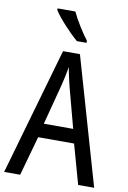

<svg xmlns="http://www.w3.org/2000/svg" viewBox="-101 -1003 709 1063"><g transform="rotate(10 253.5 -471.5)"><path d="M234 -943H134V-934C159 -893 229 -818 271 -783H325V-795C296 -832 255 -898 234 -943ZM416 0H506L300 -715H205L0 0H90L152 -222H354ZM274 -530 335 -301H170L230 -530C238 -562 246 -600 252 -634C256 -605 267 -560 274 -530Z"/></g></svg>

Font: Noto Sans Sinhala Condensed
Style: Regular
Weight: 400
Width: 3
Designer: Jelle Bosma - Monotype Design Team
Foundry: Monotype Imaging Inc.
Version: Version 2.006